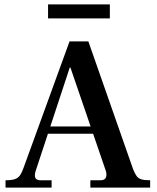

<svg xmlns="http://www.w3.org/2000/svg" viewBox="-20 -847 709 867"><path d="M5 0V-33Q32 -33 47 -38Q62 -43 70.5 -55.5Q79 -68 86 -88L294 -660H379L581 -83Q589 -63 597 -52Q605 -41 619 -37Q633 -33 658 -33V0H388V-33H433Q454 -33 458.5 -46Q463 -59 458 -75L298 -542H295L140 -72Q135 -53 140 -43Q145 -33 164 -33H213V0ZM188 -243 203 -276H394L406 -243ZM197 -764V-827H476V-764Z"/></svg>

Font: Frank Ruhl Libre Medium
Style: Regular
Weight: 500
Designer: Yanek Iontef
Foundry: Fontef
Version: Version 6.004